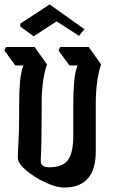

<svg xmlns="http://www.w3.org/2000/svg" viewBox="-20 -850 509 862"><path d="M267 -8Q241 -8 206 -21.5Q171 -35 137.5 -56Q104 -77 82 -99.5Q60 -122 60 -141Q60 -167 63 -214Q66 -261 66 -343V-389Q66 -437 70 -483Q74 -529 85 -556H49L0 -623L7 -639H135L191 -561Q180 -530 173.5 -485Q167 -440 167 -384V-336Q167 -260 166 -218Q165 -176 164 -156Q163 -136 163 -128Q163 -99 200 -99Q262 -99 285.5 -132Q309 -165 309 -241V-389Q309 -437 313 -483Q317 -529 328 -556H292L243 -623L250 -639H378L434 -561Q423 -530 416.5 -485Q410 -440 410 -384V-170Q410 -8 267 -8ZM71 -744 203 -830 359 -719 335 -689 234 -754 131 -687 71 -731Z"/></svg>

Font: Jaini
Style: Regular
Weight: 400
Designer: Maithili Shingre, Girish Dalvi (Devanagari), Taresh Vohra (Latin)
Foundry: Ek Type
Version: Version 2.000; ttfautohint (v1.8.4.7-5d5b)